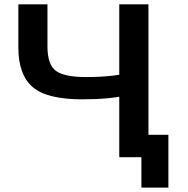

<svg xmlns="http://www.w3.org/2000/svg" viewBox="-20 -731 873 893"><path d="M200.7 -515.6V-710.9H65.4V-509.8Q65.4 -384.3 131.3 -326.7Q197.3 -269 362.8 -269Q427.2 -269 479.7 -273.9Q532.2 -278.8 602.1 -293.5V-395.5Q548.3 -383.8 496.1 -378.2Q443.8 -372.6 379.9 -372.6Q280.8 -372.6 240.7 -400.9Q200.7 -429.2 200.7 -515.6ZM637.7 141.6H763.2V-104H670.4V-710.9H534.7V0H637.7Z"/></svg>

Font: Roboto Flex
Style: wght 600 wdth 140 opsz 13.0 GRAD 0.00 slnt 0.00 XTRA 468 XOPQ 96 YOPQ 79 YTLC 514 YTUC 712 YTAS 750 YTDE -203.00 YTFI 738
Weight: 600
Width: 8
Designer: Berlow after Robertson
Foundry: Google
Version: Version 3.100